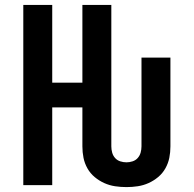

<svg xmlns="http://www.w3.org/2000/svg" viewBox="-20 -755 790 783"><path d="M496 8Q472 8 449 4.5Q426 1 405 -8.5Q384 -18 366 -33Q348 -48 336.5 -68.5Q325 -89 320.5 -111.5Q316 -134 316 -158V-317H193V0H75V-735H193V-418H316V-735H434V-158Q434 -145 437.5 -132.5Q441 -120 449.5 -110.5Q458 -101 470.5 -97Q483 -93 496 -93Q508 -93 520.5 -97Q533 -101 541.5 -110.5Q550 -120 553.5 -132.5Q557 -145 557 -158V-520H675V-158Q675 -134 670.5 -111.5Q666 -89 654.5 -68.5Q643 -48 625 -33Q607 -18 586 -8.5Q565 1 542 4.5Q519 8 496 8Z"/></svg>

Font: Iosevka Aile
Style: Bold
Weight: 700
Designer: Belleve Invis
Foundry: Belleve Invis
Version: Version 28.0.1; ttfautohint (v1.8.4)